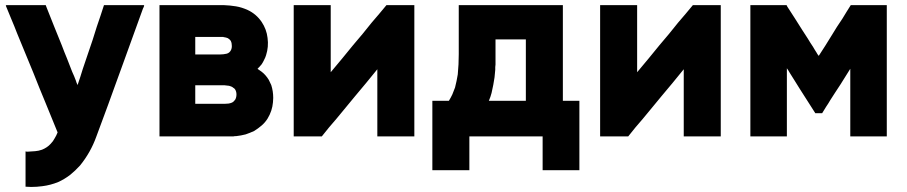

<svg xmlns="http://www.w3.org/2000/svg" viewBox="-20 -530 3590 760"><path d="M287.1 -193.4Q297.9 -224.6 307.6 -256.8Q318.4 -288.1 329.1 -320.3Q337.9 -345.7 346.7 -372.1Q354.5 -398.4 363.3 -424.8Q371.1 -446.3 377.9 -467.8Q384.8 -488.3 391.6 -509.8Q393.6 -509.8 395.5 -509.8Q397.5 -509.8 399.4 -509.8Q404.3 -509.8 409.2 -509.8Q414.1 -509.8 418.9 -509.8Q429.7 -509.8 440.4 -509.8Q451.2 -509.8 461.9 -509.8Q472.7 -509.8 483.4 -509.8Q494.1 -509.8 504.9 -509.8Q515.6 -509.8 527.3 -509.8Q538.1 -509.8 548.8 -509.8Q549.8 -509.8 549.8 -508.8Q549.8 -508.8 550.8 -507.8Q549.8 -504.9 548.8 -502Q547.9 -499 545.9 -496.1Q525.4 -439.5 504.9 -382.8Q484.4 -326.2 463.9 -269.5Q449.2 -230.5 435.5 -191.4Q420.9 -152.3 407.2 -113.3Q383.8 -50.8 361.3 10.7Q338.9 73.2 296.9 125Q278.3 145.5 257.8 162.1Q236.3 178.7 210.9 190.4Q179.7 203.1 147.5 207Q126 210 103.5 210Q92.8 210 81.1 209Q81.1 207 81.1 205.1Q81.1 202.1 81.1 200.2Q81.1 185.5 81.1 170.9Q81.1 156.2 81.1 141.6Q81.1 132.8 81.1 123Q81.1 113.3 81.1 103.5Q81.1 95.7 81.1 86.9Q81.1 78.1 81.1 69.3Q84 70.3 85.9 70.3Q88.9 70.3 90.8 70.3Q105.5 69.3 119.1 68.4Q132.8 67.4 146.5 62.5Q156.2 58.6 165 52.7Q173.8 46.9 180.7 39.1Q190.4 29.3 196.3 17.6Q203.1 6.8 208 -5.9Q184.6 -64.5 160.2 -123Q135.7 -181.6 112.3 -241.2Q95.7 -280.3 80.1 -319.3Q64.5 -358.4 47.9 -397.5Q37.1 -425.8 25.4 -453.1Q14.6 -480.5 2.9 -507.8Q3.9 -508.8 4.9 -509.8Q8.8 -509.8 16.6 -509.8Q32.2 -509.8 47.9 -509.8Q63.5 -509.8 79.1 -509.8Q89.8 -509.8 100.6 -509.8Q111.3 -509.8 122.1 -509.8Q131.8 -509.8 141.6 -509.8Q151.4 -509.8 161.1 -509.8Q161.1 -508.8 162.1 -506.8Q163.1 -504.9 163.1 -503.9Q178.7 -465.8 193.4 -427.7Q209 -388.7 224.6 -350.6Q234.4 -324.2 245.1 -298.8Q255.9 -272.5 265.6 -246.1Q269.5 -237.3 273.4 -228.5Q276.4 -219.7 280.3 -210.9Q281.2 -207 283.2 -202.1Q285.2 -197.3 287.1 -193.4Z M999 -257.8Q1007.8 -252 1015.6 -246.1Q1023.4 -240.2 1030.3 -232.4Q1038.1 -223.6 1043.9 -213.9Q1048.8 -204.1 1053.7 -193.4Q1061.5 -168.9 1061.5 -142.6Q1061.5 -133.8 1060.5 -125Q1057.6 -90.8 1039.1 -60.5Q1029.3 -44.9 1015.6 -33.2Q1002 -21.5 986.3 -11.7Q969.7 -3.9 952.1 2Q933.6 6.8 915 8.8Q913.1 8.8 910.2 8.8Q907.2 8.8 904.3 9.8Q901.4 9.8 893.6 9.8Q886.7 9.8 884.8 9.8Q852.5 9.8 821.3 9.8Q789.1 9.8 757.8 9.8Q736.3 9.8 715.8 9.8Q695.3 9.8 673.8 9.8Q658.2 9.8 642.6 9.8Q627 9.8 611.3 9.8Q611.3 7.8 611.3 4.9Q611.3 2.9 611.3 0Q611.3 -56.6 611.3 -113.3Q611.3 -170.9 611.3 -227.5Q611.3 -266.6 611.3 -305.7Q611.3 -344.7 611.3 -383.8Q611.3 -415 611.3 -446.3Q611.3 -478.5 611.3 -509.8Q614.3 -509.8 617.2 -509.8Q619.1 -509.8 622.1 -509.8Q649.4 -509.8 676.8 -509.8Q705.1 -509.8 732.4 -509.8Q751 -509.8 770.5 -509.8Q789.1 -509.8 807.6 -509.8Q815.4 -509.8 843.8 -509.8Q872.1 -509.8 864.3 -509.8Q890.6 -508.8 914.1 -504.9Q937.5 -501 960.9 -490.2Q977.5 -482.4 991.2 -470.7Q1004.9 -459 1015.6 -443.4Q1035.2 -414.1 1039.1 -379.9Q1043.9 -344.7 1033.2 -311.5Q1030.3 -301.8 1025.4 -293Q1021.5 -284.2 1015.6 -275.4Q1012.7 -271.5 1008.8 -267.6Q1005.9 -263.7 1002 -260.7Q1001 -259.8 1001 -258.8Q1000 -258.8 999 -257.8ZM752.9 -314.5Q756.8 -314.5 760.7 -314.5Q764.6 -314.5 768.6 -314.5Q777.3 -314.5 785.2 -314.5Q793.9 -314.5 802.7 -314.5Q820.3 -314.5 834 -314.5Q847.7 -314.5 852.5 -314.5Q852.5 -314.5 852.5 -314.5Q852.5 -314.5 852.5 -314.5Q864.3 -314.5 877 -317.4Q888.7 -320.3 894.5 -332Q898.4 -340.8 897.5 -350.6Q897.5 -360.4 893.6 -368.2Q888.7 -375 881.8 -378.9Q875 -381.8 867.2 -382.8Q866.2 -382.8 865.2 -382.8Q865.2 -383.8 864.3 -383.8Q860.4 -383.8 857.4 -383.8Q853.5 -383.8 852.5 -383.8Q846.7 -383.8 839.8 -383.8Q833 -383.8 827.1 -383.8Q818.4 -383.8 809.6 -383.8Q801.8 -383.8 793 -383.8Q783.2 -383.8 772.5 -383.8Q762.7 -383.8 752.9 -383.8Q752.9 -380.9 752.9 -378.9Q752.9 -376 752.9 -373Q752.9 -366.2 752.9 -359.4Q752.9 -351.6 752.9 -344.7Q752.9 -337.9 752.9 -331.1Q752.9 -324.2 752.9 -316.4Q752.9 -316.4 752.9 -315.4Q752.9 -314.5 752.9 -314.5ZM752.9 -192.4Q752.9 -189.5 752.9 -186.5Q752.9 -183.6 752.9 -180.7Q752.9 -172.9 752.9 -166Q752.9 -158.2 752.9 -151.4Q752.9 -143.6 752.9 -134.8Q752.9 -127 752.9 -119.1Q757.8 -119.1 762.7 -119.1Q767.6 -119.1 772.5 -119.1Q782.2 -119.1 792 -119.1Q801.8 -119.1 811.5 -119.1Q826.2 -119.1 840.8 -119.1Q855.5 -119.1 870.1 -119.1Q877 -119.1 884.8 -120.1Q891.6 -121.1 898.4 -124Q902.3 -126 905.3 -128.9Q908.2 -131.8 911.1 -135.7Q916 -144.5 916 -156.2Q916 -168 910.2 -176.8Q907.2 -180.7 903.3 -182.6Q900.4 -185.5 895.5 -187.5Q886.7 -191.4 877.9 -191.4Q868.2 -192.4 870.1 -192.4Q862.3 -192.4 854.5 -192.4Q846.7 -192.4 838.9 -192.4Q828.1 -192.4 817.4 -192.4Q806.6 -192.4 795.9 -192.4Q786.1 -192.4 777.3 -192.4Q767.6 -192.4 757.8 -192.4Q756.8 -192.4 754.9 -192.4Q753.9 -192.4 752.9 -192.4Z M1289.1 -244.1Q1311.5 -270.5 1334 -297.9Q1355.5 -324.2 1377.9 -351.6Q1396.5 -374 1415 -395.5Q1433.6 -418 1451.2 -440.4Q1465.8 -458 1480.5 -474.6Q1495.1 -492.2 1509.8 -509.8Q1510.7 -509.8 1511.7 -509.8Q1512.7 -509.8 1513.7 -509.8Q1517.6 -509.8 1520.5 -509.8Q1524.4 -509.8 1527.3 -509.8Q1535.2 -509.8 1543 -509.8Q1549.8 -509.8 1557.6 -509.8Q1565.4 -509.8 1572.3 -509.8Q1580.1 -509.8 1587.9 -509.8Q1595.7 -509.8 1603.5 -509.8Q1612.3 -509.8 1620.1 -509.8Q1620.1 -507.8 1620.1 -504.9Q1620.1 -502.9 1620.1 -500Q1620.1 -443.4 1620.1 -386.7Q1620.1 -329.1 1620.1 -272.5Q1620.1 -233.4 1620.1 -194.3Q1620.1 -155.3 1620.1 -116.2Q1620.1 -85 1620.1 -53.7Q1620.1 -21.5 1620.1 9.8Q1617.2 9.8 1615.2 9.8Q1612.3 9.8 1610.4 9.8Q1595.7 9.8 1581.1 9.8Q1567.4 9.8 1552.7 9.8Q1543 9.8 1533.2 9.8Q1523.4 9.8 1513.7 9.8Q1503.9 9.8 1494.1 9.8Q1483.4 9.8 1473.6 9.8Q1473.6 7.8 1473.6 4.9Q1473.6 2.9 1473.6 0Q1473.6 -32.2 1473.6 -64.5Q1473.6 -96.7 1473.6 -128.9Q1473.6 -151.4 1473.6 -173.8Q1473.6 -195.3 1473.6 -217.8Q1473.6 -227.5 1473.6 -237.3Q1473.6 -247.1 1473.6 -255.9Q1452.1 -229.5 1429.7 -202.1Q1407.2 -175.8 1384.8 -148.4Q1366.2 -126 1348.6 -104.5Q1330.1 -82 1311.5 -59.6Q1296.9 -42 1282.2 -25.4Q1268.6 -7.8 1253.9 9.8Q1252.9 9.8 1251 9.8Q1250 9.8 1249 9.8Q1238.3 9.8 1227.5 9.8Q1215.8 9.8 1205.1 9.8Q1198.2 9.8 1190.4 9.8Q1182.6 9.8 1175.8 9.8Q1167 9.8 1159.2 9.8Q1151.4 9.8 1142.6 9.8Q1142.6 7.8 1142.6 4.9Q1142.6 2.9 1142.6 0Q1142.6 -56.6 1142.6 -113.3Q1142.6 -170.9 1142.6 -227.5Q1142.6 -266.6 1142.6 -305.7Q1142.6 -344.7 1142.6 -383.8Q1142.6 -415 1142.6 -446.3Q1142.6 -478.5 1142.6 -509.8Q1145.5 -509.8 1148.4 -509.8Q1150.4 -509.8 1153.3 -509.8Q1167 -509.8 1181.6 -509.8Q1196.3 -509.8 1210 -509.8Q1219.7 -509.8 1229.5 -509.8Q1240.2 -509.8 1250 -509.8Q1259.8 -509.8 1269.5 -509.8Q1279.3 -509.8 1289.1 -509.8Q1289.1 -507.8 1289.1 -504.9Q1289.1 -502.9 1289.1 -500Q1289.1 -467.8 1289.1 -435.5Q1289.1 -403.3 1289.1 -371.1Q1289.1 -348.6 1289.1 -326.2Q1289.1 -304.7 1289.1 -282.2Q1289.1 -274.4 1289.1 -267.6Q1289.1 -259.8 1289.1 -252.9Q1289.1 -251 1289.1 -248Q1289.1 -246.1 1289.1 -244.1Z M1756.8 -130.9Q1764.6 -143.6 1770.5 -156.2Q1776.4 -169.9 1781.2 -183.6Q1784.2 -196.3 1787.1 -209Q1790 -222.7 1792 -235.4Q1795.9 -275.4 1795.9 -315.4Q1795.9 -355.5 1795.9 -395.5Q1795.9 -411.1 1795.9 -427.7Q1795.9 -443.4 1795.9 -460Q1795.9 -472.7 1795.9 -485.4Q1795.9 -497.1 1795.9 -509.8Q1797.9 -509.8 1800.8 -509.8Q1802.7 -509.8 1805.7 -509.8Q1850.6 -509.8 1894.5 -509.8Q1939.5 -509.8 1984.4 -509.8Q2014.6 -509.8 2044.9 -509.8Q2075.2 -509.8 2106.4 -509.8Q2131.8 -509.8 2157.2 -509.8Q2182.6 -509.8 2208 -509.8Q2208 -507.8 2208 -504.9Q2208 -502.9 2208 -500Q2208 -457 2208 -414.1Q2208 -371.1 2208 -327.1Q2208 -297.9 2208 -268.6Q2208 -239.3 2208 -209Q2208 -189.5 2208 -169.9Q2208 -150.4 2208 -130.9Q2212.9 -130.9 2217.8 -130.9Q2222.7 -130.9 2227.5 -130.9Q2232.4 -130.9 2238.3 -130.9Q2243.2 -130.9 2248 -130.9Q2254.9 -130.9 2260.7 -130.9Q2267.6 -130.9 2273.4 -130.9Q2273.4 -128.9 2273.4 -126Q2273.4 -123 2273.4 -121.1Q2273.4 -91.8 2273.4 -63.5Q2273.4 -34.2 2273.4 -4.9Q2273.4 14.6 2273.4 35.2Q2273.4 54.7 2273.4 74.2Q2273.4 91.8 2273.4 109.4Q2273.4 127 2273.4 143.6Q2271.5 143.6 2268.6 143.6Q2266.6 143.6 2263.7 143.6Q2249 143.6 2235.4 143.6Q2220.7 143.6 2206.1 143.6Q2196.3 143.6 2186.5 143.6Q2176.8 143.6 2167 143.6Q2157.2 143.6 2147.5 143.6Q2137.7 143.6 2127.9 143.6Q2127.9 141.6 2127.9 138.7Q2127.9 136.7 2127.9 133.8Q2127.9 119.1 2127.9 103.5Q2127.9 87.9 2127.9 73.2Q2127.9 62.5 2127.9 51.8Q2127.9 42 2127.9 31.2Q2127.9 26.4 2127.9 20.5Q2127.9 15.6 2127.9 9.8Q2094.7 9.8 2062.5 9.8Q2029.3 9.8 1997.1 9.8Q1972.7 9.8 1948.2 9.8Q1923.8 9.8 1900.4 9.8Q1884.8 9.8 1869.1 9.8Q1853.5 9.8 1837.9 9.8Q1837.9 22.5 1837.9 35.2Q1837.9 47.9 1837.9 60.5Q1837.9 71.3 1837.9 82Q1837.9 91.8 1837.9 102.5Q1837.9 113.3 1837.9 123Q1837.9 133.8 1837.9 143.6Q1835 143.6 1833 143.6Q1830.1 143.6 1828.1 143.6Q1813.5 143.6 1798.8 143.6Q1785.2 143.6 1770.5 143.6Q1760.7 143.6 1751 143.6Q1741.2 143.6 1731.4 143.6Q1721.7 143.6 1710.9 143.6Q1701.2 143.6 1691.4 143.6Q1691.4 141.6 1691.4 138.7Q1691.4 136.7 1691.4 133.8Q1691.4 105.5 1691.4 76.2Q1691.4 46.9 1691.4 17.6Q1691.4 -2 1691.4 -21.5Q1691.4 -42 1691.4 -61.5Q1691.4 -79.1 1691.4 -96.7Q1691.4 -113.3 1691.4 -130.9Q1694.3 -130.9 1696.3 -130.9Q1699.2 -130.9 1702.1 -130.9Q1709 -130.9 1715.8 -130.9Q1722.7 -130.9 1729.5 -130.9Q1734.4 -130.9 1739.3 -130.9Q1744.1 -130.9 1748 -130.9Q1750 -130.9 1752 -130.9Q1752.9 -130.9 1754.9 -130.9Q1755.9 -130.9 1755.9 -130.9Q1756.8 -130.9 1756.8 -130.9ZM1941.4 -374Q1941.4 -371.1 1941.4 -369.1Q1941.4 -366.2 1941.4 -364.3Q1941.4 -357.4 1941.4 -350.6Q1941.4 -343.8 1941.4 -336.9Q1941.4 -321.3 1941.4 -312.5Q1941.4 -303.7 1941.4 -297.9Q1941.4 -292 1941.4 -286.1Q1941.4 -280.3 1941.4 -274.4Q1941.4 -269.5 1940.4 -264.6Q1940.4 -258.8 1940.4 -253.9Q1939.5 -238.3 1937.5 -223.6Q1935.5 -209 1932.6 -194.3Q1929.7 -178.7 1925.8 -162.1Q1921.9 -146.5 1915 -130.9Q1921.9 -130.9 1927.7 -130.9Q1934.6 -130.9 1940.4 -130.9Q1954.1 -130.9 1966.8 -130.9Q1980.5 -130.9 1994.1 -130.9Q2010.7 -130.9 2027.3 -130.9Q2044.9 -130.9 2061.5 -130.9Q2061.5 -143.6 2061.5 -156.2Q2061.5 -169.9 2061.5 -182.6Q2061.5 -203.1 2061.5 -223.6Q2061.5 -244.1 2061.5 -264.6Q2061.5 -292 2061.5 -319.3Q2061.5 -346.7 2061.5 -374Q2055.7 -374 2050.8 -374Q2044.9 -374 2039.1 -374Q2028.3 -374 2017.6 -374Q2005.9 -374 1995.1 -374Q1984.4 -374 1973.6 -374Q1962.9 -374 1952.1 -374Q1949.2 -374 1946.3 -374Q1944.3 -374 1941.4 -374Z M2502 -244.1Q2524.4 -270.5 2546.9 -297.9Q2568.4 -324.2 2590.8 -351.6Q2609.4 -374 2627.9 -395.5Q2646.5 -418 2664.1 -440.4Q2678.7 -458 2693.4 -474.6Q2708 -492.2 2722.7 -509.8Q2723.6 -509.8 2724.6 -509.8Q2725.6 -509.8 2726.6 -509.8Q2730.5 -509.8 2733.4 -509.8Q2737.3 -509.8 2740.2 -509.8Q2748 -509.8 2755.9 -509.8Q2762.7 -509.8 2770.5 -509.8Q2778.3 -509.8 2785.2 -509.8Q2793 -509.8 2800.8 -509.8Q2808.6 -509.8 2816.4 -509.8Q2825.2 -509.8 2833 -509.8Q2833 -507.8 2833 -504.9Q2833 -502.9 2833 -500Q2833 -443.4 2833 -386.7Q2833 -329.1 2833 -272.5Q2833 -233.4 2833 -194.3Q2833 -155.3 2833 -116.2Q2833 -85 2833 -53.7Q2833 -21.5 2833 9.8Q2830.1 9.8 2828.1 9.8Q2825.2 9.8 2823.2 9.8Q2808.6 9.8 2793.9 9.8Q2780.3 9.8 2765.6 9.8Q2755.9 9.8 2746.1 9.8Q2736.3 9.8 2726.6 9.8Q2716.8 9.8 2707 9.8Q2696.3 9.8 2686.5 9.8Q2686.5 7.8 2686.5 4.9Q2686.5 2.9 2686.5 0Q2686.5 -32.2 2686.5 -64.5Q2686.5 -96.7 2686.5 -128.9Q2686.5 -151.4 2686.5 -173.8Q2686.5 -195.3 2686.5 -217.8Q2686.5 -227.5 2686.5 -237.3Q2686.5 -247.1 2686.5 -255.9Q2665 -229.5 2642.6 -202.1Q2620.1 -175.8 2597.7 -148.4Q2579.1 -126 2561.5 -104.5Q2543 -82 2524.4 -59.6Q2509.8 -42 2495.1 -25.4Q2481.4 -7.8 2466.8 9.8Q2465.8 9.8 2463.9 9.8Q2462.9 9.8 2461.9 9.8Q2451.2 9.8 2440.4 9.8Q2428.7 9.8 2418 9.8Q2411.1 9.8 2403.3 9.8Q2395.5 9.8 2388.7 9.8Q2379.9 9.8 2372.1 9.8Q2364.3 9.8 2355.5 9.8Q2355.5 7.8 2355.5 4.9Q2355.5 2.9 2355.5 0Q2355.5 -56.6 2355.5 -113.3Q2355.5 -170.9 2355.5 -227.5Q2355.5 -266.6 2355.5 -305.7Q2355.5 -344.7 2355.5 -383.8Q2355.5 -415 2355.5 -446.3Q2355.5 -478.5 2355.5 -509.8Q2358.4 -509.8 2361.3 -509.8Q2363.3 -509.8 2366.2 -509.8Q2379.9 -509.8 2394.5 -509.8Q2409.2 -509.8 2422.9 -509.8Q2432.6 -509.8 2442.4 -509.8Q2453.1 -509.8 2462.9 -509.8Q2472.7 -509.8 2482.4 -509.8Q2492.2 -509.8 2502 -509.8Q2502 -507.8 2502 -504.9Q2502 -502.9 2502 -500Q2502 -467.8 2502 -435.5Q2502 -403.3 2502 -371.1Q2502 -348.6 2502 -326.2Q2502 -304.7 2502 -282.2Q2502 -274.4 2502 -267.6Q2502 -259.8 2502 -252.9Q2502 -251 2502 -248Q2502 -246.1 2502 -244.1Z M3220.7 -308.6Q3233.4 -329.1 3247.1 -349.6Q3259.8 -370.1 3272.5 -390.6Q3283.2 -407.2 3293 -423.8Q3303.7 -440.4 3314.5 -456.1Q3322.3 -469.7 3331.1 -483.4Q3339.8 -497.1 3347.7 -509.8Q3349.6 -509.8 3350.6 -509.8Q3352.5 -509.8 3353.5 -509.8Q3368.2 -509.8 3382.8 -509.8Q3396.5 -509.8 3411.1 -509.8Q3420.9 -509.8 3431.6 -509.8Q3441.4 -509.8 3451.2 -509.8Q3460.9 -509.8 3470.7 -509.8Q3480.5 -509.8 3490.2 -509.8Q3490.2 -507.8 3490.2 -504.9Q3490.2 -502.9 3490.2 -500Q3490.2 -482.4 3490.2 -463.9Q3490.2 -446.3 3490.2 -428.7Q3490.2 -389.6 3490.2 -350.6Q3490.2 -311.5 3490.2 -272.5Q3490.2 -233.4 3490.2 -194.3Q3490.2 -155.3 3490.2 -116.2Q3490.2 -85 3490.2 -53.7Q3490.2 -21.5 3490.2 9.8Q3488.3 9.8 3485.4 9.8Q3483.4 9.8 3480.5 9.8Q3466.8 9.8 3452.1 9.8Q3437.5 9.8 3423.8 9.8Q3414.1 9.8 3404.3 9.8Q3394.5 9.8 3384.8 9.8Q3375 9.8 3365.2 9.8Q3355.5 9.8 3345.7 9.8Q3345.7 7.8 3345.7 4.9Q3345.7 2.9 3345.7 0Q3345.7 -33.2 3345.7 -66.4Q3345.7 -99.6 3345.7 -132.8Q3345.7 -155.3 3345.7 -178.7Q3345.7 -201.2 3345.7 -223.6Q3345.7 -232.4 3345.7 -241.2Q3345.7 -249 3345.7 -257.8Q3335.9 -242.2 3326.2 -226.6Q3316.4 -210.9 3306.6 -195.3Q3295.9 -179.7 3286.1 -164.1Q3276.4 -148.4 3266.6 -133.8Q3258.8 -120.1 3250 -107.4Q3242.2 -94.7 3234.4 -82Q3232.4 -82 3231.4 -82Q3229.5 -82 3228.5 -82Q3226.6 -82 3224.6 -82Q3222.7 -82 3221.7 -82Q3219.7 -82 3218.8 -82Q3217.8 -82 3216.8 -82Q3213.9 -82 3211.9 -82Q3209 -82 3207 -82Q3206.1 -83 3206.1 -84Q3205.1 -85.9 3204.1 -86.9Q3189.5 -109.4 3174.8 -132.8Q3160.2 -155.3 3145.5 -178.7Q3135.7 -194.3 3126 -210Q3116.2 -225.6 3106.4 -241.2Q3103.5 -246.1 3100.6 -251Q3097.7 -254.9 3094.7 -259.8Q3094.7 -234.4 3094.7 -210Q3094.7 -185.5 3094.7 -160.2Q3094.7 -137.7 3094.7 -114.3Q3094.7 -91.8 3094.7 -68.4Q3094.7 -48.8 3094.7 -29.3Q3094.7 -9.8 3094.7 9.8Q3091.8 9.8 3089.8 9.8Q3086.9 9.8 3085 9.8Q3070.3 9.8 3056.6 9.8Q3042 9.8 3028.3 9.8Q3018.6 9.8 3008.8 9.8Q2999 9.8 2989.3 9.8Q2979.5 9.8 2969.7 9.8Q2960 9.8 2950.2 9.8Q2950.2 7.8 2950.2 4.9Q2950.2 2.9 2950.2 0Q2950.2 -56.6 2950.2 -113.3Q2950.2 -170.9 2950.2 -227.5Q2950.2 -266.6 2950.2 -305.7Q2950.2 -344.7 2950.2 -383.8Q2950.2 -415 2950.2 -446.3Q2950.2 -478.5 2950.2 -509.8Q2953.1 -509.8 2956.1 -509.8Q2958 -509.8 2960.9 -509.8Q2974.6 -509.8 2989.3 -509.8Q3003.9 -509.8 3018.6 -509.8Q3028.3 -509.8 3038.1 -509.8Q3047.9 -509.8 3057.6 -509.8Q3066.4 -509.8 3075.2 -509.8Q3084 -509.8 3092.8 -509.8Q3093.8 -508.8 3094.7 -507.8Q3095.7 -506.8 3095.7 -504.9Q3111.3 -481.4 3126 -458Q3141.6 -433.6 3156.2 -410.2Q3167 -393.6 3177.7 -377Q3187.5 -360.4 3198.2 -344.7Q3201.2 -338.9 3205.1 -333Q3208 -328.1 3211.9 -322.3Q3213.9 -319.3 3215.8 -315.4Q3218.8 -312.5 3220.7 -308.6Z"/></svg>

Font: LeFont
Style: Bold
Weight: 800
Designer: Leryon MEDIA
Version: Version 1.0